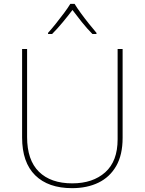

<svg xmlns="http://www.w3.org/2000/svg" viewBox="-20 -969 752 999"><path d="M618 -252Q618 -163 584.5 -105Q551 -47 492 -18.5Q433 10 355 10Q231 10 163 -57Q95 -124 95 -254V-714H121V-256Q121 -136 182.5 -75.5Q244 -15 356 -15Q463 -15 527.5 -72.5Q592 -130 592 -244V-714H618ZM368 -949Q380 -929 400 -901.5Q420 -874 442 -846.5Q464 -819 482 -798V-792H461Q433 -820 405.5 -854.5Q378 -889 357 -917Q336 -889 307.5 -854.5Q279 -820 251 -792H230V-798Q249 -819 271 -846.5Q293 -874 313.5 -901.5Q334 -929 346 -949Z"/></svg>

Font: Noto Sans Syriac Western Thin
Style: Regular
Weight: 100
Designer: Patrick Giasson and the Monotype Design Team
Foundry: Monotype Imaging Inc.
Version: Version 3.000; ttfautohint (v1.8.4.7-5d5b)